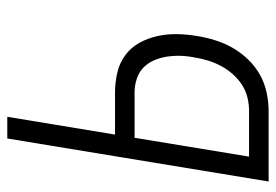

<svg xmlns="http://www.w3.org/2000/svg" viewBox="-138 -638 775 540"><g transform="rotate(-90 250.0 -367.5)"><path d="M10 0 131 -735H192L142 -432H260Q289 -432 316.5 -425.5Q344 -419 365.5 -403Q387 -387 400 -363.5Q413 -340 419 -313Q425 -286 424.5 -257.5Q424 -229 419 -200Q415 -175 407 -149.5Q399 -124 385.5 -100.5Q372 -77 352.5 -57Q333 -37 309.5 -24Q286 -11 259.5 -5.5Q233 0 208 0ZM80 -55H208Q227 -55 246 -59.5Q265 -64 282 -75Q299 -86 312.5 -101.5Q326 -117 335.5 -135Q345 -153 350.5 -171.5Q356 -190 359 -209Q363 -229 363.5 -248.5Q364 -268 361 -287Q358 -306 350.5 -323Q343 -340 330 -352.5Q317 -365 298.5 -371Q280 -377 260 -377H133Z"/></g></svg>

Font: Iosevka Term Curly Lt Obl
Style: Regular
Weight: 300
Italic angle: -9°
Designer: Belleve Invis
Foundry: Belleve Invis
Version: Version 32.3.0